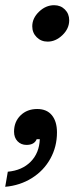

<svg xmlns="http://www.w3.org/2000/svg" viewBox="-55 -547 305 738"><path d="M69 -446Q69 -477 95 -502Q121 -527 153 -527Q178 -527 194.5 -510.5Q211 -494 211 -469Q211 -437 185 -412Q159 -387 128 -387Q103 -387 86 -404Q69 -421 69 -446ZM-25 113Q30 108 63 74.5Q96 41 98 -12H86Q77 10 47 10Q26 10 12.5 -4Q-1 -18 -1 -41Q-1 -79 24 -103.5Q49 -128 88 -128Q125 -128 144.5 -104Q164 -80 164 -38Q164 17 138.5 63Q113 109 67.5 137.5Q22 166 -35 171Z"/></svg>

Font: Open Sauce Sans Medium Italic
Style: Regular
Weight: 500
Italic angle: -10°
Designer: Alfredo Marco Pradil
Foundry: Creative Sauce Fz LLC
Version: Version 1.477